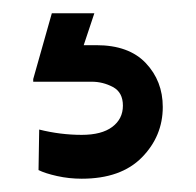

<svg xmlns="http://www.w3.org/2000/svg" viewBox="-20 -20 295 289"><path d="M58 0H122L106 48H125Q174 48 199.5 75Q225 102 225 141Q225 185 193.5 217Q162 249 103 249Q84 249 66 245Q48 241 38 236L39 175Q71 183 103 183Q133 183 149 171Q165 159 165 139Q165 119 150 111Q135 103 118 103H30V99Z"/></svg>

Font: Lopes Sans SemiBold
Style: Regular
Weight: 600
Designer: Gabriel Lam, Diego Maldonado
Foundry: TypeRant, Foresti Design
Version: Version 4.000